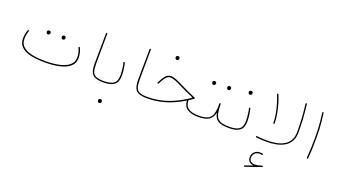

<svg xmlns="http://www.w3.org/2000/svg" viewBox="-75 -1275 4032 2292"><g transform="rotate(20 1941.0 -129.0)"><path d="M69.3 -182.1Q69.3 -209.5 75 -240.5Q80.6 -271.5 89.8 -290Q93.3 -297.9 101.6 -293.9Q109.4 -290.5 105.5 -282.2Q97.7 -267.1 92.3 -237.1Q86.9 -207 86.9 -182.1Q86.9 -128.9 115.5 -95.9Q144 -63 191.7 -45.4Q239.3 -27.8 296.6 -21.7Q354 -15.6 411.6 -15.6Q454.6 -15.6 502.2 -19.8Q549.8 -23.9 594.7 -34.4Q639.6 -44.9 676 -64.2Q712.4 -83.5 734.1 -113.8Q755.9 -144 755.9 -187Q755.9 -218.3 748 -250.5Q740.2 -282.7 729 -301.8Q724.6 -309.1 731.9 -313.5Q739.3 -317.9 743.7 -310.5Q756.3 -288.6 764.9 -254.4Q773.4 -220.2 773.4 -187Q773.4 -137.7 749.5 -104Q725.6 -70.3 686 -49.6Q646.5 -28.8 598.6 -17.8Q550.8 -6.8 502 -2.9Q453.1 1 411.6 1Q355.5 1 295.7 -5.1Q235.8 -11.2 184.3 -29.8Q132.8 -48.3 101.1 -85Q69.3 -121.6 69.3 -182.1ZM498 -357.4Q498 -365.2 504.2 -372.1Q510.3 -378.9 522.5 -378.9Q535.6 -378.9 542 -369.1Q545.9 -363.3 545.9 -356.4Q545.9 -347.7 540.5 -338.6Q535.2 -329.6 521 -329.6Q511.7 -329.6 506.6 -334.5Q501.5 -339.4 499.5 -345.7Q498 -351.1 498 -357.4ZM309.1 -354Q309.1 -361.8 315.2 -368.7Q321.3 -375.5 333.5 -375.5Q346.7 -375.5 353 -365.7Q356.9 -359.9 356.9 -353Q356.9 -344.2 351.6 -335.2Q346.2 -326.2 332 -326.2Q322.8 -326.2 317.6 -331.1Q312.5 -335.9 310.5 -342.3Q309.1 -347.7 309.1 -354Z M975.6 -194.3Q975.6 -251.5 976.6 -316.7Q977.5 -381.8 978.5 -448.5Q979.5 -515.1 979.5 -575.7Q979.5 -584 987.8 -584Q996.1 -584 996.1 -575.7Q996.1 -484.4 994.6 -382.3Q993.2 -280.3 993.2 -194.3Q993.2 -131.8 1004.4 -95.9Q1015.6 -60.1 1049.3 -45.2Q1083 -30.3 1149.9 -30.3H1150.4Q1158.7 -30.3 1158.7 -22Q1158.7 -13.7 1150.4 -13.7H1149.9Q1080.1 -13.7 1042.2 -30.8Q1004.4 -47.9 990 -87.6Q975.6 -127.4 975.6 -194.3Z M1142.1 -22Q1142.1 -30.3 1150.4 -30.3Q1233.4 -30.3 1273.4 -59.1Q1313.5 -87.9 1313.5 -165.5Q1313.5 -181.6 1311.5 -208.3Q1309.6 -234.9 1305.4 -264.2Q1301.3 -293.5 1294.4 -317.9Q1292 -325.7 1300.3 -328.6Q1308.1 -331.1 1311 -322.8Q1317.9 -297.9 1322.3 -267.8Q1326.7 -237.8 1328.9 -210.4Q1331.1 -183.1 1331.1 -165.5Q1331.1 -81.5 1285.9 -47.6Q1240.7 -13.7 1150.4 -13.7Q1142.1 -13.7 1142.1 -22ZM1163.6 206.1Q1163.6 198.2 1169.7 191.4Q1175.8 184.6 1188 184.6Q1201.2 184.6 1207.5 194.3Q1211.4 200.2 1211.4 207Q1211.4 215.8 1206.1 224.9Q1200.7 233.9 1186.5 233.9Q1177.2 233.9 1172.1 229Q1167 224.1 1165 217.8Q1163.6 212.4 1163.6 206.1Z M1529.3 -194.3Q1529.3 -251.5 1530.3 -316.7Q1531.2 -381.8 1532.2 -448.5Q1533.2 -515.1 1533.2 -575.7Q1533.2 -584 1541.5 -584Q1549.8 -584 1549.8 -575.7Q1549.8 -484.4 1548.3 -382.3Q1546.9 -280.3 1546.9 -194.3Q1546.9 -131.8 1558.1 -95.9Q1569.3 -60.1 1603 -45.2Q1636.7 -30.3 1703.6 -30.3H1704.1Q1712.4 -30.3 1712.4 -22Q1712.4 -13.7 1704.1 -13.7H1703.6Q1633.8 -13.7 1595.9 -30.8Q1558.1 -47.9 1543.7 -87.6Q1529.3 -127.4 1529.3 -194.3Z M1883.3 -361.3Q1915.5 -361.3 1957 -344.7Q1998.5 -328.1 2056.6 -297.9Q2092.8 -279.3 2137 -259Q2181.2 -238.8 2235.8 -215.8Q2240.7 -213.9 2240.7 -208Q2240.7 -203.6 2236.8 -200.7Q2207 -179.7 2177.7 -161.1Q2178.7 -91.3 2223.1 -60.8Q2267.6 -30.3 2348.6 -30.3H2349.1Q2357.4 -30.3 2357.4 -22Q2357.4 -13.7 2349.1 -13.7H2348.6Q2265.6 -13.7 2215.8 -45.9Q2166 -78.1 2161.6 -151.4Q2049.3 -82.5 1937.5 -48.1Q1825.7 -13.7 1704.1 -13.7Q1695.3 -13.7 1695.3 -22Q1695.3 -30.3 1704.1 -30.3Q1838.4 -30.3 1962.6 -74.2Q2086.9 -118.2 2213.9 -206.5Q2164.6 -228 2123.8 -246.3Q2083 -264.6 2048.8 -282.2Q1990.7 -312.5 1950.9 -328.1Q1911.1 -343.8 1883.3 -343.8Q1855.5 -343.8 1830.1 -316.4Q1804.7 -289.1 1775.9 -228.5Q1772 -220.2 1764.2 -224.1Q1756.3 -228 1760.3 -235.4Q1789.1 -296.4 1818.4 -328.9Q1847.7 -361.3 1883.3 -361.3ZM1858.9 -593.3Q1858.9 -601.1 1865 -607.9Q1871.1 -614.7 1883.3 -614.7Q1896.5 -614.7 1902.8 -605Q1906.7 -599.1 1906.7 -592.3Q1906.7 -583.5 1901.4 -574.5Q1896 -565.4 1881.8 -565.4Q1872.6 -565.4 1867.4 -570.3Q1862.3 -575.2 1860.4 -581.5Q1858.9 -586.9 1858.9 -593.3Z M2340.3 -22Q2340.3 -30.3 2349.1 -30.3Q2428.7 -30.3 2469.5 -50.3Q2510.3 -70.3 2524.7 -118.4Q2539.1 -166.5 2538.1 -249.5Q2538.1 -258.3 2547.4 -258.3Q2554.7 -257.3 2554.7 -250Q2555.7 -188 2562.7 -145.8Q2569.8 -103.5 2588.9 -78.1Q2607.9 -52.7 2645.3 -41.5Q2682.6 -30.3 2744.6 -30.3H2745.1Q2753.4 -30.3 2753.4 -22Q2753.4 -13.7 2745.1 -13.7H2744.6Q2648.9 -13.7 2604 -41.7Q2559.1 -69.8 2547.4 -139.2Q2532.2 -71.3 2487.8 -42.5Q2443.4 -13.7 2349.1 -13.7Q2340.3 -13.7 2340.3 -22ZM2560.5 -466.8Q2560.5 -474.6 2566.7 -481.4Q2572.8 -488.3 2585 -488.3Q2598.1 -488.3 2604.5 -478.5Q2608.4 -472.7 2608.4 -465.8Q2608.4 -457 2603 -448Q2597.7 -439 2583.5 -439Q2574.2 -439 2569.1 -443.8Q2564 -448.7 2562 -455.1Q2560.5 -460.4 2560.5 -466.8ZM2371.6 -463.4Q2371.6 -471.2 2377.7 -478Q2383.8 -484.9 2396 -484.9Q2409.2 -484.9 2415.5 -475.1Q2419.4 -469.2 2419.4 -462.4Q2419.4 -453.6 2414.1 -444.6Q2408.7 -435.5 2394.5 -435.5Q2385.3 -435.5 2380.1 -440.4Q2375 -445.3 2373 -451.7Q2371.6 -457 2371.6 -463.4Z M2736.8 -22Q2736.8 -30.3 2745.1 -30.3Q2828.1 -30.3 2868.2 -59.1Q2908.2 -87.9 2908.2 -165.5Q2908.2 -181.6 2906.2 -208.3Q2904.3 -234.9 2900.1 -264.2Q2896 -293.5 2889.2 -317.9Q2886.7 -325.7 2895 -328.6Q2902.8 -331.1 2905.8 -322.8Q2912.6 -297.9 2917 -267.8Q2921.4 -237.8 2923.6 -210.4Q2925.8 -183.1 2925.8 -165.5Q2925.8 -81.5 2880.6 -47.6Q2835.4 -13.7 2745.1 -13.7Q2736.8 -13.7 2736.8 -22ZM2820.8 -502Q2820.8 -509.8 2826.9 -516.6Q2833 -523.4 2845.2 -523.4Q2858.4 -523.4 2864.7 -513.7Q2868.7 -507.8 2868.7 -501Q2868.7 -492.2 2863.3 -483.2Q2857.9 -474.1 2843.8 -474.1Q2834.5 -474.1 2829.3 -479Q2824.2 -483.9 2822.3 -490.2Q2820.8 -495.6 2820.8 -502Z M3069.8 351.1Q3066.9 343.3 3074.2 340.3L3174.8 305.2Q3140.6 302.7 3118.9 282.5Q3097.2 262.2 3097.2 226.6Q3097.2 185.5 3124.5 158.7Q3151.9 131.8 3192.9 131.8Q3200.2 131.8 3210.9 132.6Q3221.7 133.3 3228.5 134.3Q3235.4 135.3 3235.4 142.6Q3235.4 152.8 3225.6 150.9Q3220.2 149.9 3210 149.2Q3199.7 148.4 3192.9 148.4Q3158.7 148.4 3136.2 170.4Q3113.8 192.4 3113.8 226.6Q3113.8 257.8 3132.6 273.4Q3151.4 289.1 3184.1 289.1Q3219.7 289.1 3272.5 271.5Q3279.8 269 3282.7 276.9Q3285.2 285.2 3277.8 287.1L3080.1 356Q3072.8 358.9 3069.8 351.1ZM3083.5 -30.8Q3084.5 -39.1 3092.8 -38.1Q3127.4 -34.7 3159.7 -32.5Q3191.9 -30.3 3221.7 -30.3Q3283.2 -30.3 3338.1 -40.5Q3393.1 -50.8 3435.8 -75.7Q3478.5 -100.6 3502.9 -143.3Q3527.3 -186 3527.3 -251Q3527.3 -338.4 3522 -423.6Q3516.6 -508.8 3505.4 -600.1Q3504.4 -608.4 3512.2 -609.4Q3521 -610.4 3522 -602.1Q3533.2 -510.3 3538.6 -424.6Q3543.9 -338.9 3543.9 -251Q3543.9 -182.1 3517.8 -136.2Q3491.7 -90.3 3446.3 -63.5Q3400.9 -36.6 3343 -25.1Q3285.2 -13.7 3221.7 -13.7Q3191.4 -13.7 3158.4 -15.9Q3125.5 -18.1 3090.8 -21.5Q3082.5 -22.5 3083.5 -30.8ZM3147 -588.9Q3143.6 -595.7 3150.9 -599.6Q3159.2 -604 3162.6 -595.7Q3182.1 -551.8 3199.5 -493.2Q3216.8 -434.6 3228 -372.1Q3239.3 -309.6 3239.3 -253.9Q3239.3 -245.6 3231 -245.6Q3222.7 -245.6 3222.7 -253.9Q3222.7 -307.6 3211.7 -368.9Q3200.7 -430.2 3183.3 -488Q3166 -545.9 3147 -588.9Z M3729 -568.4Q3728 -576.7 3736.3 -577.6Q3744.6 -578.6 3745.6 -570.3Q3753.4 -511.7 3758.3 -465.8Q3763.2 -419.9 3765.4 -371.8Q3767.6 -323.7 3767.6 -259.3Q3767.6 -198.7 3765.4 -129.9Q3763.2 -61 3757.8 0Q3756.8 8.8 3748.5 7.8Q3739.7 6.8 3740.7 -1Q3746.1 -61 3748.5 -129.9Q3751 -198.7 3751 -259.3Q3751 -323.2 3748.8 -370.8Q3746.6 -418.5 3741.7 -464.1Q3736.8 -509.8 3729 -568.4Z"/></g></svg>

Font: Mikhak Thin
Style: Regular
Weight: 100
Designer: Amin Abedi
Version: Version 3.3